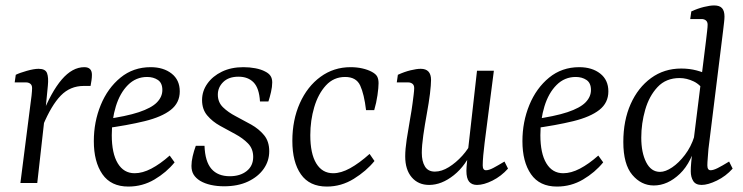

<svg xmlns="http://www.w3.org/2000/svg" viewBox="-20 -673 2733 706"><path d="M55 0 92 -290Q94 -302 96 -321Q98 -340 98 -349Q98 -360 91.5 -365Q85 -370 76 -370H34L38 -398Q52 -405 78.5 -412.5Q105 -420 122 -420Q147 -420 153 -404Q159 -388 156 -358L148 -276L117 0ZM133 -246Q168 -335 207 -380.5Q246 -426 290 -426Q304 -426 311 -419Q318 -412 318 -398Q318 -388 316.5 -378Q315 -368 313 -357H288Q238 -357 203.5 -321.5Q169 -286 138 -212Z M534 -426Q581 -426 611 -402.5Q641 -379 641 -337Q641 -295 608 -269Q575 -243 512 -227.5Q449 -212 360 -200L364 -234Q444 -245 490.5 -260.5Q537 -276 557 -296.5Q577 -317 577 -342Q577 -368 560.5 -379Q544 -390 521 -390Q480 -390 450.5 -360.5Q421 -331 406 -282Q391 -233 391 -176Q391 -109 413 -72.5Q435 -36 475 -36Q504 -36 536.5 -53Q569 -70 604 -101L622 -76Q592 -39 548 -13Q504 13 452 13Q388 13 356.5 -32.5Q325 -78 325 -154Q325 -225 350.5 -287Q376 -349 423 -387.5Q470 -426 534 -426Z M804 12Q778 12 755.5 7Q733 2 716 -8Q700 -18 692 -31Q684 -44 684 -63Q684 -79 688.5 -98.5Q693 -118 700 -137H732Q734 -79 757.5 -52Q781 -25 825 -25Q863 -25 887 -44Q911 -63 911 -96Q911 -126 892 -145.5Q873 -165 845 -180Q817 -195 789 -210.5Q761 -226 742 -248.5Q723 -271 723 -305Q723 -338 742.5 -365.5Q762 -393 796 -409.5Q830 -426 875 -426Q898 -426 919 -422Q940 -418 955 -410Q969 -403 975 -393.5Q981 -384 981 -370Q981 -354 976.5 -334.5Q972 -315 967 -300H936Q933 -349 912.5 -370Q892 -391 857 -391Q821 -391 801 -371.5Q781 -352 781 -325Q781 -297 800 -278.5Q819 -260 847 -245.5Q875 -231 903.5 -215Q932 -199 951 -176Q970 -153 970 -117Q970 -81 949.5 -52Q929 -23 892 -5.5Q855 12 804 12Z M1182 13Q1118 13 1086.5 -32Q1055 -77 1055 -155Q1055 -232 1082.5 -293.5Q1110 -355 1158.5 -390.5Q1207 -426 1269 -426Q1292 -426 1312 -421.5Q1332 -417 1347 -409Q1362 -401 1367 -391.5Q1372 -382 1372 -367Q1372 -351 1368 -323Q1364 -295 1356 -268H1326Q1319 -327 1304.5 -358.5Q1290 -390 1249 -390Q1207 -390 1178.5 -359Q1150 -328 1135.5 -279Q1121 -230 1121 -176Q1121 -108 1143 -72Q1165 -36 1205 -36Q1234 -36 1267.5 -54.5Q1301 -73 1339 -107L1357 -81Q1327 -44 1281 -15.5Q1235 13 1182 13Z M1558 7Q1518 7 1494 -21Q1470 -49 1470 -98Q1470 -124 1475.5 -160.5Q1481 -197 1487.5 -233Q1494 -269 1497 -293Q1499 -309 1501 -324.5Q1503 -340 1503 -349Q1503 -360 1496.5 -365Q1490 -370 1481 -370H1439L1443 -398Q1467 -409 1489.5 -414.5Q1512 -420 1527 -420Q1565 -420 1565 -379Q1565 -371 1564 -358Q1563 -345 1561 -328Q1557 -296 1549.5 -255Q1542 -214 1536.5 -175.5Q1531 -137 1531 -111Q1531 -80 1542.5 -61Q1554 -42 1579 -42Q1604 -42 1630.5 -58.5Q1657 -75 1680 -100.5Q1703 -126 1715 -153L1719 -127Q1694 -65 1649 -29Q1604 7 1558 7ZM1734 7Q1715 7 1705 -5Q1695 -17 1695 -45Q1695 -56 1697.5 -80.5Q1700 -105 1701 -121L1734 -413H1796L1762 -148Q1759 -125 1757 -102Q1755 -79 1755 -65Q1755 -47 1767 -47Q1778 -47 1794 -55.5Q1810 -64 1835 -79L1848 -53Q1823 -25 1791 -9Q1759 7 1734 7Z M2110 -426Q2157 -426 2187 -402.5Q2217 -379 2217 -337Q2217 -295 2184 -269Q2151 -243 2088 -227.5Q2025 -212 1936 -200L1940 -234Q2020 -245 2066.5 -260.5Q2113 -276 2133 -296.5Q2153 -317 2153 -342Q2153 -368 2136.5 -379Q2120 -390 2097 -390Q2056 -390 2026.5 -360.5Q1997 -331 1982 -282Q1967 -233 1967 -176Q1967 -109 1989 -72.5Q2011 -36 2051 -36Q2080 -36 2112.5 -53Q2145 -70 2180 -101L2198 -76Q2168 -39 2124 -13Q2080 13 2028 13Q1964 13 1932.5 -32.5Q1901 -78 1901 -154Q1901 -225 1926.5 -287Q1952 -349 1999 -387.5Q2046 -426 2110 -426Z M2560 7Q2538 7 2529 -7.5Q2520 -22 2520 -43Q2520 -58 2521.5 -74Q2523 -90 2526 -121L2576 -523Q2578 -541 2580 -557.5Q2582 -574 2582 -582Q2582 -593 2575.5 -598Q2569 -603 2560 -603H2518L2522 -631Q2546 -642 2568.5 -647.5Q2591 -653 2606 -653Q2626 -653 2635 -643Q2644 -633 2644 -612Q2644 -604 2642.5 -591Q2641 -578 2639 -561L2585 -125Q2584 -110 2582.5 -92.5Q2581 -75 2581 -65Q2581 -47 2593 -47Q2603 -47 2619 -55Q2635 -63 2661 -79L2674 -53Q2649 -25 2616 -9Q2583 7 2560 7ZM2384 9Q2338 9 2305 -30Q2272 -69 2272 -151Q2272 -230 2299 -290.5Q2326 -351 2374 -386Q2422 -421 2485 -421Q2515 -421 2541.5 -414Q2568 -407 2591 -395L2576 -329Q2557 -361 2531 -373.5Q2505 -386 2479 -386Q2429 -386 2398 -353Q2367 -320 2352.5 -269.5Q2338 -219 2338 -167Q2338 -112 2356 -76.5Q2374 -41 2407 -41Q2427 -41 2451.5 -57.5Q2476 -74 2498.5 -103.5Q2521 -133 2533 -171L2544 -164Q2525 -77 2480 -34Q2435 9 2384 9Z"/></svg>

Font: Rasa Light
Style: Italic
Weight: 300
Italic angle: -7.10001°
Designer: Anna Giedrys (Yrsa+Rasa design), David Brezina (Yrsa art-direction, Rasa art-direction, design)
Foundry: Rosetta Type Foundry
Version: Version 2.004